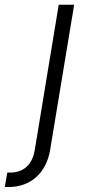

<svg xmlns="http://www.w3.org/2000/svg" viewBox="-112 -565 364 790"><path d="M-92.3 204.2 -82 144.9H-68.5Q-28.8 144.9 -2.8 121.4Q23.1 98 30.9 52.9L129.6 -545.5H193.2L94.1 52.9Q88.4 87 74 115.1Q59.7 143.1 37.8 163Q16 182.9 -13.1 193.7Q-42.3 204.5 -77.8 204.5Q-81.3 204.5 -84.9 204.5Q-88.4 204.5 -92.3 204.2Z"/></svg>

Font: Inter P Light
Style: Italic
Weight: 300
Italic angle: 9.39999°
Designer: Rasmus Andersson
Foundry: rsms
Version: Version 3.018;git-588b23468